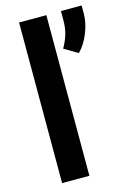

<svg xmlns="http://www.w3.org/2000/svg" viewBox="-116 -809 586 866"><g transform="rotate(-15 177.5 -375.5)"><path d="M190.4 -750V0H63V-750ZM355.5 -751V-715.3Q355.5 -670.9 336.9 -624.3Q318.4 -577.6 288.1 -546.9L224.6 -584.5Q240.2 -611.3 249.5 -640.6Q258.8 -669.9 258.8 -709.5V-751Z"/></g></svg>

Font: Roboto SemiCondensed SemiBold
Style: Regular
Weight: 600
Width: 4
Designer: Christian Robertson
Foundry: Google
Version: Version 3.009; 2024